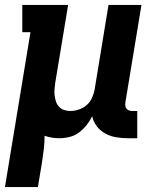

<svg xmlns="http://www.w3.org/2000/svg" viewBox="-25 -550 645 775"><path d="M-5 205 98 -420H65V-530H250L198 -216Q196 -203 195 -190Q194 -177 195.5 -164.5Q197 -152 201 -140Q205 -128 213.5 -119Q222 -110 234 -106Q246 -102 259 -102Q276 -102 293.5 -108Q311 -114 325 -126Q339 -138 346.5 -155Q354 -172 357 -189L413 -530H546L481 -136Q480 -129 481 -122.5Q482 -116 486 -111Q490 -106 496.5 -104Q503 -102 509 -102H529V8H491Q467 8 443.5 4Q420 0 400 -11Q380 -22 366 -40Q352 -58 347 -81Q338 -62 324.5 -45Q311 -28 293.5 -15Q276 -2 255 3Q234 8 214 8Q199 8 184 5.5Q169 3 155 -2Q155 24 152 50.5Q149 77 145 102L128 205Z"/></svg>

Font: Iosevka Curly Slab XBdEx
Style: Italic
Weight: 800
Width: 7
Italic angle: -9°
Monospace: yes
Designer: Belleve Invis
Foundry: Belleve Invis
Version: Version 11.1.0; ttfautohint (v1.8.3)